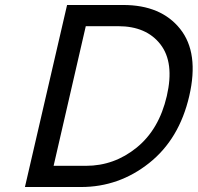

<svg xmlns="http://www.w3.org/2000/svg" viewBox="-20 -750 793 770"><path d="M80 0 249 -730H344H474Q626 -730 702.5 -634Q779 -538 739 -365Q699 -192 578 -96Q457 0 305 0H175ZM454 -645H324L195 -85H325Q438 -85 528 -158Q618 -231 649 -365Q680 -499 623.5 -572Q567 -645 454 -645Z"/></svg>

Font: Miedinger
Style: Italic
Weight: 400
Italic angle: -13°
Version: Version 001.000